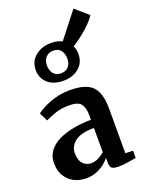

<svg xmlns="http://www.w3.org/2000/svg" viewBox="-189 -1135 943 1237"><g transform="rotate(-20 282.5 -517.0)"><path d="M18 -151.5Q18 -199 43.5 -233.2Q69 -267.5 113.5 -289.5Q158 -311.5 215.8 -322.2Q273.5 -333 337.5 -333.5V-362.5Q337.5 -416.5 317.2 -442.8Q297 -469 235.5 -469Q179.5 -469 137 -453.2Q94.5 -437.5 70.5 -426L42.5 -484Q55 -495 88.5 -513Q122 -531 170.2 -545.2Q218.5 -559.5 275 -559.5Q384 -559.5 428 -513.5Q472 -467.5 472 -362V-55L524 -53.5V-4Q507 -0.5 470.5 5.2Q434 11 403.5 11Q370 11 357.2 1.2Q344.5 -8.5 344.5 -39.5V-69.5Q332.5 -53.5 309.8 -34.8Q287 -16 254.5 -2.5Q222 11 181 11Q136.5 11 99.5 -7.8Q62.5 -26.5 40.2 -62.8Q18 -99 18 -151.5ZM246.5 -69.5Q268 -69.5 293.5 -81.8Q319 -94 337.5 -111.5V-277.5Q247.5 -277 206.8 -245Q166 -213 166 -167Q166 -119 188.2 -94.2Q210.5 -69.5 246.5 -69.5ZM258.5 -630Q189 -630 150.5 -666Q112 -702 112.5 -756.5Q113.5 -817 157.5 -851.8Q201.5 -886.5 264 -886.5Q328.5 -886.5 368 -850.5Q407.5 -814.5 407 -759.5Q406.5 -699.5 364.2 -664.8Q322 -630 258.5 -630ZM260.5 -680.5Q292 -680.5 310.8 -700.8Q329.5 -721 329.5 -756.5Q329.5 -790.5 312.5 -812.8Q295.5 -835 261 -835Q228.5 -835 209.5 -813.8Q190.5 -792.5 190.5 -758.5Q190.5 -724.5 208 -702.5Q225.5 -680.5 260.5 -680.5ZM358 -797.5H356.5L312.5 -835.5L476.5 -1045L565 -968.5Q552 -947.5 526.8 -921.5Q501.5 -895.5 470.8 -870.5Q440 -845.5 410 -825.8Q380 -806 358 -797.5Z"/></g></svg>

Font: Merriweather Text Regular
Style: Bold
Weight: 700
Designer: Eben Sorkin
Foundry: Eben Sorkin
Version: Version 2.100; ttfautohint (v1.7.19-72a1) -l 8 -r 50 -G 200 